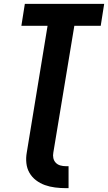

<svg xmlns="http://www.w3.org/2000/svg" viewBox="-20 -755 561 997"><path d="M322 222Q294 222 266 218.5Q238 215 213 206Q188 197 167 181Q146 165 133 142.5Q120 120 117 92.5Q114 65 119 37L227 -621H91L109 -735H521L503 -621H366L257 37Q254 52 257 66Q260 80 269.5 90Q279 100 293 104Q307 108 322 108H336V222Z"/></svg>

Font: Iosevka SS04 Heavy Oblique
Style: Regular
Weight: 900
Italic angle: -9°
Monospace: yes
Designer: Belleve Invis
Foundry: Belleve Invis
Version: Version 19.0.0; ttfautohint (v1.8.4)